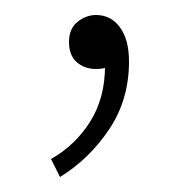

<svg xmlns="http://www.w3.org/2000/svg" viewBox="-20 -86 248 256"><path d="M60 150 48 126Q80 108 100 76.5Q120 45 120 2L106 -52L140 -10Q134 0 125.5 3Q117 6 108 6Q93 6 82.5 -3Q72 -12 72 -30Q72 -48 83.5 -57Q95 -66 108 -66Q128 -66 140 -49.5Q152 -33 152 -4Q152 47 125.5 86.5Q99 126 60 150Z"/></svg>

Font: Mada ExtraLight
Style: Regular
Weight: 250
Designer: Khaled Hosny
Version: Version 1.5